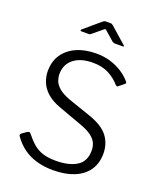

<svg xmlns="http://www.w3.org/2000/svg" viewBox="-172 -1060 975 1175"><g transform="rotate(20 315.5 -473.0)"><path d="M499 -613Q471 -646 428 -669Q385 -692 323 -692Q245 -692 199 -656Q153 -620 153 -555Q153 -538 160.5 -515.5Q168 -493 192.5 -471Q217 -449 266 -431L408 -382Q498 -352 535.5 -304Q573 -256 573 -190Q573 -127 542 -82Q511 -37 453.5 -13.5Q396 10 316 10Q258 10 209.5 -4Q161 -18 123 -45.5Q85 -73 56 -114Q51 -120 52.5 -125.5Q54 -131 62 -137L88 -155Q97 -160 101.5 -160Q106 -160 111 -154Q138 -120 165 -96.5Q192 -73 227 -61.5Q262 -50 314 -50Q397 -50 448 -81Q499 -112 499 -184Q499 -211 489 -232.5Q479 -254 453.5 -273.5Q428 -293 378 -311L227 -366Q172 -386 140 -415Q108 -444 94 -479Q80 -514 80 -549Q80 -613 110.5 -658Q141 -703 196 -727.5Q251 -752 324 -752Q373 -752 413.5 -740Q454 -728 489 -706.5Q524 -685 551 -654Q554 -650 555.5 -646Q557 -642 551 -637L515 -608Q510 -605 507.5 -606.5Q505 -608 499 -613ZM390 -855 334 -904Q327 -911 324.5 -911Q322 -911 313 -904L254 -855Q248 -850 245.5 -849Q243 -848 237 -848H190Q184 -848 183.5 -851.5Q183 -855 187 -859L289 -946Q294 -950 298.5 -953Q303 -956 311 -956H342Q349 -956 352.5 -952.5Q356 -949 360 -947L460 -859Q473 -848 459 -848H407Q403 -848 399 -849.5Q395 -851 390 -855Z"/></g></svg>

Font: Libre Franklin Light
Style: Regular
Weight: 300
Designer: Pablo Impallari, Rodrigo Fuenzalida, Nhung Nguyen
Foundry: Impallari Type
Version: Version 3.000